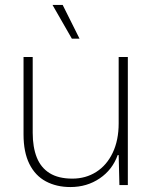

<svg xmlns="http://www.w3.org/2000/svg" viewBox="-20 -747 621 775"><path d="M264 8Q208 8 165 -15Q122 -38 98.5 -85.5Q75 -133 75 -204V-517H112V-211Q112 -153 128.5 -111.5Q145 -70 180.5 -48Q216 -26 272 -26Q326 -26 368.5 -53Q411 -80 435 -130.5Q459 -181 459 -249V-517H496V0H462L459 -121H455Q434 -62 382.5 -27Q331 8 264 8ZM270 -591 192 -727H233L301 -591Z"/></svg>

Font: Mona Sans ExtraLight
Style: Regular
Weight: 200
Designer: Deni Anggara
Foundry: GitHub
Version: Version 2.000